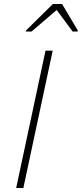

<svg xmlns="http://www.w3.org/2000/svg" viewBox="-20 -942 410 962"><path d="M61 0 208 -688H244L97 0ZM109 -784 110 -789 245 -922H291L370 -789L369 -784H344L264 -892L138 -784Z"/></svg>

Font: Saira Thin
Style: Italic
Weight: 100
Italic angle: -12°
Designer: Hector Gatti with collaboration of the Omnibus-Type team
Foundry: Omnibus-Type
Version: Version 1.101